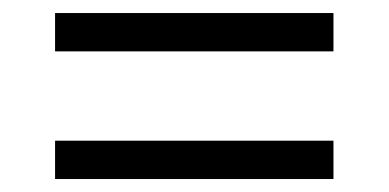

<svg xmlns="http://www.w3.org/2000/svg" viewBox="-20 -505 599 296"><path d="M494.1 -425.8H64.9V-484.9H494.1ZM494.1 -229H64.9V-288.1H494.1Z"/></svg>

Font: Noto Serif Bengali
Style: Regular
Weight: 400
Designer: Indian Type Foundry
Foundry: Monotype Imaging Inc.
Version: Version 1.01 uh